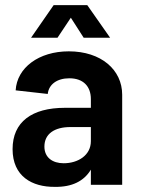

<svg xmlns="http://www.w3.org/2000/svg" viewBox="-20 -720 550 748"><path d="M334 -334V-300H233C104 -300 29 -245 29 -139C29 -33 105 9 194 8C260 9 307 -14 334 -59V0H456V-351C456 -448 374 -520 248 -520C131 -520 46 -456 41 -368L166 -354C170 -391 202 -415 250 -415C305 -415 334 -383 334 -334ZM101 -573H204L256 -651L306 -573H409L320 -700H189ZM153 -149C153 -199 193 -225 254 -225H334V-170C334 -115 284 -84 228 -84C185 -84 153 -106 153 -149Z"/></svg>

Font: Vanilla Cream
Style: Bold
Weight: 700
Designer: Jeremy Tribby, Jinavaṁso
Foundry: Tribby Type
Version: Version 1.422;Glyphs 3.1.2 (3151)